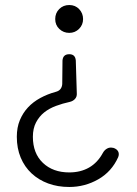

<svg xmlns="http://www.w3.org/2000/svg" viewBox="-20 -733 547 765"><path d="M256 -713Q280 -713 295.5 -696.5Q311 -680 311 -657Q311 -634 295 -618Q279 -602 256 -602Q233 -602 216.5 -617.5Q200 -633 200 -657Q200 -681 216 -697Q232 -713 256 -713ZM282 -492 286 -361Q287 -348 279 -339Q271 -330 258 -327Q230 -321 203 -311Q176 -301 156 -285Q136 -269 123.5 -245Q111 -221 111 -188Q111 -122 151 -84Q191 -46 256 -46Q301 -46 335 -65.5Q369 -85 390 -124Q396 -135 406.5 -141Q417 -147 430 -144H431Q445 -140 450.5 -130Q456 -120 451 -107Q425 -49 371.5 -18.5Q318 12 256 12Q210 12 172 -2Q134 -16 106 -42Q78 -68 62.5 -105Q47 -142 47 -188Q47 -225 59 -254Q71 -283 91.5 -305Q112 -327 140.5 -342.5Q169 -358 202 -367Q226 -373 228 -398L229 -492Q231 -517 256 -517Q280 -517 282 -492Z"/></svg>

Font: Higure Gothic
Style: Regular
Weight: 400
Designer: Yoshimichi Ohira
Foundry: Positype
Version: Version 1.000